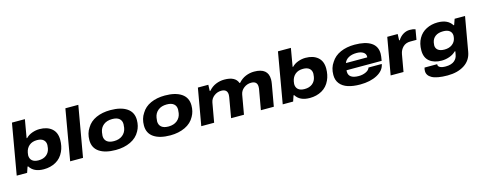

<svg xmlns="http://www.w3.org/2000/svg" viewBox="-32 -1588 6663 2654"><g transform="rotate(-15 3299.0 -260.5)"><path d="M407.2 12.2Q263.7 12.2 206.1 -82H196.8L168.9 0H20L146 -725.1H331.1L286.1 -464.8H293.9Q330.1 -502 383.1 -521Q436 -540 488.8 -540Q598.6 -540 663.8 -484.6Q729 -429.2 729 -323.2Q729 -231.4 694.8 -158.2Q656.2 -73.2 579.8 -30.5Q503.4 12.2 407.2 12.2ZM368.2 -126Q437.5 -126 480.7 -160.9Q523.9 -195.8 534.2 -254.9Q539.1 -287.1 539.1 -299.8Q539.1 -347.2 508.1 -374.5Q477.1 -401.9 417 -401.9Q347.7 -401.9 304.7 -365.5Q261.7 -329.1 250 -267.1Q245.1 -245.6 245.1 -230Q245.1 -181.2 276.4 -153.6Q307.6 -126 368.2 -126Z M784.7 0 910.6 -725.1H1095.7L968.8 0Z M1436.5 12.2Q1285.2 12.2 1200.9 -45.2Q1116.7 -102.5 1116.7 -212.9Q1116.7 -312.5 1165.5 -383.8Q1210.9 -460.9 1299.1 -500.5Q1387.2 -540 1502.4 -540Q1653.8 -540 1738.8 -482.2Q1823.7 -424.3 1823.7 -314Q1823.7 -225.6 1784.7 -158.2Q1740.7 -75.2 1648.4 -31.5Q1556.2 12.2 1436.5 12.2ZM1443.4 -112.8Q1518.6 -112.8 1566.7 -151.1Q1614.7 -189.5 1625.5 -253.9Q1630.4 -284.7 1630.4 -305.2Q1630.4 -356.4 1596.4 -385.3Q1562.5 -414.1 1495.6 -414.1Q1419.4 -414.1 1371.8 -376.2Q1324.2 -338.4 1313.5 -273.9Q1307.6 -236.8 1307.6 -223.1Q1307.6 -171.4 1341.8 -142.1Q1376 -112.8 1443.4 -112.8Z M2217.3 12.2Q2065.9 12.2 1981.7 -45.2Q1897.5 -102.5 1897.5 -212.9Q1897.5 -312.5 1946.3 -383.8Q1991.7 -460.9 2079.8 -500.5Q2168 -540 2283.2 -540Q2434.6 -540 2519.5 -482.2Q2604.5 -424.3 2604.5 -314Q2604.5 -225.6 2565.4 -158.2Q2521.5 -75.2 2429.2 -31.5Q2336.9 12.2 2217.3 12.2ZM2224.1 -112.8Q2299.3 -112.8 2347.4 -151.1Q2395.5 -189.5 2406.2 -253.9Q2411.1 -284.7 2411.1 -305.2Q2411.1 -356.4 2377.2 -385.3Q2343.3 -414.1 2276.4 -414.1Q2200.2 -414.1 2152.6 -376.2Q2105 -338.4 2094.2 -273.9Q2088.4 -236.8 2088.4 -223.1Q2088.4 -171.4 2122.6 -142.1Q2156.7 -112.8 2224.1 -112.8Z M2661.1 0 2753.9 -527.8H2903.3L2899.9 -439.9H2909.2Q2953.6 -491.7 3012.5 -515.9Q3071.3 -540 3133.3 -540Q3291.5 -540 3326.2 -439.9H3335Q3380.4 -491.7 3439.2 -515.9Q3498 -540 3560.1 -540Q3760.3 -540 3760.3 -374Q3760.3 -347.2 3753.9 -310.1L3699.2 0H3514.2L3565.9 -293Q3567.9 -312.5 3567.9 -321.8Q3567.9 -401.9 3481 -401.9Q3422.9 -401.9 3376.5 -366.2Q3330.1 -330.6 3320.3 -274.9L3272 0H3087.9L3138.2 -289.1Q3141.1 -306.2 3141.1 -319.8Q3141.1 -401.9 3054.2 -401.9Q2996.1 -401.9 2950 -366.2Q2903.8 -330.6 2894 -274.9L2845.2 0Z M4213.9 12.2Q4070.3 12.2 4012.7 -82H4003.4L3975.6 0H3826.7L3952.6 -725.1H4137.7L4092.8 -464.8H4100.6Q4136.7 -502 4189.7 -521Q4242.7 -540 4295.4 -540Q4405.3 -540 4470.5 -484.6Q4535.6 -429.2 4535.6 -323.2Q4535.6 -231.4 4501.5 -158.2Q4462.9 -73.2 4386.5 -30.5Q4310.1 12.2 4213.9 12.2ZM4174.8 -126Q4244.1 -126 4287.4 -160.9Q4330.6 -195.8 4340.8 -254.9Q4345.7 -287.1 4345.7 -299.8Q4345.7 -347.2 4314.7 -374.5Q4283.7 -401.9 4223.6 -401.9Q4154.3 -401.9 4111.3 -365.5Q4068.4 -329.1 4056.6 -267.1Q4051.8 -245.6 4051.8 -230Q4051.8 -181.2 4083 -153.6Q4114.3 -126 4174.8 -126Z M4934.1 12.2Q4832 12.2 4759.8 -11.5Q4687.5 -35.2 4647.5 -85.2Q4607.4 -135.3 4607.4 -210Q4607.4 -313.5 4660.2 -386.2Q4707 -461.9 4795.4 -501Q4883.8 -540 4998 -540Q5151.9 -540 5233.6 -486.3Q5315.4 -432.6 5315.4 -327.1Q5315.4 -292.5 5303.2 -227.1H4800.3Q4799.3 -220.2 4799.3 -207Q4799.3 -106 4945.3 -106Q5001 -106 5047.4 -127.9Q5093.8 -149.9 5103.5 -185.1H5293.5Q5277.8 -94.2 5178.5 -41Q5079.1 12.2 4934.1 12.2ZM4818.4 -325.2H5123Q5124.5 -332.5 5124.5 -338.9Q5124.5 -377.4 5089.1 -399.7Q5053.7 -421.9 4996.1 -421.9Q4926.3 -421.9 4879.9 -395.8Q4833.5 -369.6 4818.4 -325.2Z M5371.1 0 5463.9 -527.8H5613.3L5609.9 -438H5619.1Q5648.4 -485.8 5693.1 -512.9Q5737.8 -540 5788.1 -540Q5836.4 -540 5868.2 -527.8L5843.3 -382.8H5754.9Q5689.9 -382.8 5649.4 -343.3Q5608.9 -303.7 5598.1 -244.1L5555.2 0Z M6132.8 204.1Q6056.2 204.1 5999.8 193.8Q5943.4 183.6 5909.9 164.8Q5876.5 146 5860.4 121.1Q5844.2 96.2 5844.2 64.9Q5844.2 36.6 5852.1 16.1H6033.2Q6032.2 20 6032.2 25.9Q6032.2 47.9 6059.3 62.5Q6086.4 77.1 6140.1 77.1Q6181.2 77.1 6213.4 67.1Q6245.6 57.1 6265.4 40Q6285.2 22.9 6296.6 2.7Q6308.1 -17.6 6312 -41Q6313.5 -48.3 6316.7 -65.2Q6319.8 -82 6321.3 -91.8H6312Q6274.4 -53.7 6218.8 -34.4Q6163.1 -15.1 6107.9 -15.1Q5999 -15.1 5934.6 -67.6Q5870.1 -120.1 5870.1 -223.1Q5870.1 -322.8 5911.1 -394Q5951.2 -465.8 6024.7 -502.9Q6098.1 -540 6187 -540Q6332.5 -540 6391.1 -444.8H6398.9L6428.2 -527.8H6577.1L6491.2 -38.1Q6470.7 79.6 6374.3 141.8Q6277.8 204.1 6132.8 204.1ZM6184.1 -152.8Q6251.5 -152.8 6295.2 -185.8Q6338.9 -218.8 6349.1 -272.9Q6353 -294.4 6353 -304.2Q6353 -350.1 6321.5 -376Q6290 -401.9 6229 -401.9Q6159.2 -401.9 6117.4 -371.3Q6075.7 -340.8 6064.9 -286.1Q6060.1 -254.9 6060.1 -246.1Q6060.1 -202.6 6091.8 -177.7Q6123.5 -152.8 6184.1 -152.8Z"/></g></svg>

Font: Archivo Expanded ExtraBold
Style: Italic
Weight: 800
Width: 7
Italic angle: -10°
Designer: Hector Gatti
Foundry: Omnibus-Type
Version: Version 2.001